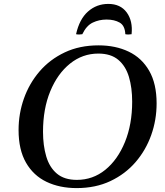

<svg xmlns="http://www.w3.org/2000/svg" viewBox="-20 -947 842 982"><path d="M484 -715Q571 -715 638 -683Q705 -651 743 -585Q781 -519 781 -418Q781 -334 753.5 -256.5Q726 -179 673.5 -118Q621 -57 545 -21Q469 15 372 15Q285 15 218 -17Q151 -49 113 -115Q75 -181 75 -282Q75 -366 102.5 -443.5Q130 -521 182.5 -582Q235 -643 311 -679Q387 -715 484 -715ZM373 -27Q455 -27 518.5 -78.5Q582 -130 619 -220.5Q656 -311 656 -427Q656 -498 639.5 -553.5Q623 -609 585 -641Q547 -673 483 -673Q402 -673 338 -621.5Q274 -570 237 -480Q200 -390 200 -273Q200 -203 216.5 -147Q233 -91 271 -59Q309 -27 373 -27ZM369 -772Q386 -849 430 -888Q474 -927 534 -927Q596 -927 628 -883.5Q660 -840 653 -772Q636 -769 621 -772Q619 -816 592 -831.5Q565 -847 525 -847Q487 -847 454.5 -831.5Q422 -816 401 -772Q384 -769 369 -772Z"/></svg>

Font: Poltawski Nowy
Style: Italic
Weight: 400
Italic angle: -12°
Designer: Adam Pótawski, Mateusz Machalski, Borys Kosmynka, Ania Wieluska
Foundry: Capitalics.wtf
Version: Version 1.001;gftools[0.9.25]